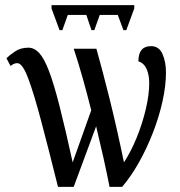

<svg xmlns="http://www.w3.org/2000/svg" viewBox="-20 -725 699 745"><path d="M211 -608 180 -692V-705H501V-692L470 -608H459L437 -667H367L346 -608H335L315 -667H243L222 -608ZM205 0Q168 -149 139.5 -256.5Q111 -364 89 -422Q67 -480 47 -480Q39 -480 32.5 -476.5Q26 -473 21 -469L5 -499Q17 -511 38.5 -525.5Q60 -540 90 -540Q113 -540 132 -519.5Q151 -499 170 -449.5Q189 -400 211 -313.5Q233 -227 262 -95L334 -297Q318 -361 301 -421.5Q284 -482 266 -536H354Q378 -451 405.5 -340.5Q433 -230 461 -95Q489 -138 511 -192.5Q533 -247 546 -302.5Q559 -358 559 -403Q559 -434 549 -457Q539 -480 517 -487Q517 -546 566 -546Q597 -546 610.5 -515.5Q624 -485 624 -444Q624 -392 610.5 -331.5Q597 -271 573.5 -210.5Q550 -150 519.5 -95.5Q489 -41 454 0H405Q395 -52 381 -114.5Q367 -177 353 -235L266 0Z"/></svg>

Font: Noto Serif ExtraCondensed
Style: Regular
Weight: 400
Width: 2
Designer: Monotype Design Team
Foundry: Monotype Imaging Inc.
Version: Version 2.015